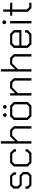

<svg xmlns="http://www.w3.org/2000/svg" viewBox="1846 -2600 754 4487"><g transform="rotate(-90 2223.5 -357.0)"><path d="M55 -77V-139H111V-94L156 -50H348L393 -94V-182L348 -227H133L59 -301V-421L137 -498H362L439 -421V-359H383V-404L338 -449H161L115 -404V-320L161 -275H371L449 -197V-78L371 0H132Z M574 -87V-411L661 -498H893L980 -411V-360H924V-394L869 -448H685L630 -393V-105L685 -51H869L924 -105V-138H980V-87L893 0H661Z M1110 -714H1166V-383L1281 -498H1430L1517 -411V0H1461V-394L1406 -448H1298L1166 -316V0H1110Z M1662 -87V-411L1749 -498H1997L2084 -411V-87L1997 0H1749ZM1973 -51 2028 -105V-394L1973 -448H1773L1718 -394V-105L1773 -51ZM1736 -603V-639L1760 -662H1796L1818 -639V-603L1796 -580H1760ZM1928 -603V-639L1950 -662H1986L2010 -639V-603L1986 -580H1950Z M2234 -498H2289V-382L2405 -498H2552L2639 -411V0H2583V-393L2528 -447H2422L2290 -316V0H2234Z M2794 -714H2850V-383L2965 -498H3114L3201 -411V0H3145V-394L3090 -448H2982L2850 -316V0H2794Z M3346 -87V-411L3433 -498H3676L3764 -411V-234H3402V-106L3458 -51H3651L3707 -105V-149H3763V-88L3675 0H3433ZM3708 -283V-393L3653 -448H3457L3402 -393V-283Z M3904 -615V-653L3929 -678H3965L3990 -653V-615L3965 -590H3929ZM3919 -498H3975V0H3919Z M4190 -87V-449H4100V-498H4192V-660H4246V-498H4402V-448H4246V-105L4301 -50H4402V0H4277Z"/></g></svg>

Font: Chakra Petch Light
Style: Regular
Weight: 300
Designer: Katatrad Aksorn Co.,Ltd.
Foundry: Cadson Demak Co.,Ltd.
Version: Version 1.000; ttfautohint (v1.6)